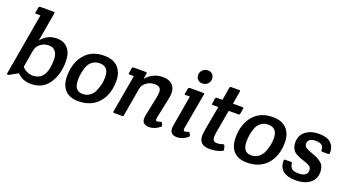

<svg xmlns="http://www.w3.org/2000/svg" viewBox="-53 -1328 3494 1923"><g transform="rotate(20 1693.5 -366.5)"><path d="M153 -48 61 3Q52 8 47 3.5Q42 -1 42 -4.5Q42 -8 43 -10L157 -666H114Q104 -665 101.5 -668Q99 -671 101 -680L110 -731Q112 -746 129 -746H267Q277 -746 279.5 -743Q282 -740 280 -731L227 -424Q291 -506 392 -506Q468 -506 511 -457Q554 -408 554 -318Q554 -179 489 -83.5Q424 12 299 12Q211 12 153 -48ZM207 -308 176 -126Q183 -117 192 -108.5Q201 -100 229 -86.5Q257 -73 288 -73Q436 -73 436 -294Q436 -349 412 -381Q388 -413 341 -413Q294 -413 255 -385.5Q216 -358 207 -308Z M1096 -308Q1096 -163 1018.5 -75.5Q941 12 804 12Q714 12 664.5 -39Q615 -90 615 -187Q615 -327 689 -416.5Q763 -506 897 -506Q1039 -506 1082 -393Q1096 -356 1096 -308ZM978 -306Q978 -419 880 -419Q836 -419 804.5 -396Q773 -373 758 -335Q731 -267 731 -187Q731 -71 821 -71Q865 -71 897.5 -95Q930 -119 946 -158Q978 -231 978 -306Z M1187 0Q1173 0 1173 -8Q1173 -11 1174 -15L1244 -415H1201Q1191 -414 1188.5 -417Q1186 -420 1188 -429L1196 -480Q1198 -489 1201.5 -492Q1205 -495 1215 -495H1341Q1351 -495 1353.5 -492Q1356 -489 1354 -480L1345 -422Q1416 -506 1523 -506Q1586 -506 1621.5 -473.5Q1657 -441 1657 -381Q1657 -354 1649 -318L1603 -99Q1602 -92 1602 -87Q1602 -68 1618 -68Q1630 -68 1646.5 -75Q1663 -82 1669 -69L1677 -53Q1680 -48 1680 -42Q1680 -36 1672 -30Q1618 13 1563 13Q1485 13 1485 -53Q1485 -66 1488 -82L1531 -290Q1538 -327 1538 -353Q1538 -411 1471 -411Q1421 -411 1382.5 -383Q1344 -355 1337 -314L1285 -15Q1284 -6 1280 -3Q1276 0 1266 0Z M1814 -495H1953Q1963 -495 1965.5 -492Q1968 -489 1966 -480L1898 -99Q1897 -92 1897 -87Q1897 -68 1914 -68Q1926 -68 1942.5 -75Q1959 -82 1965 -69L1973 -53Q1980 -40 1968 -30Q1914 13 1859 13Q1782 13 1782 -56Q1782 -68 1784 -82L1841 -414H1798Q1788 -413 1785.5 -416Q1783 -419 1785 -428L1795 -480Q1797 -495 1814 -495ZM1990 -654Q1990 -623 1967.5 -601.5Q1945 -580 1913 -580Q1881 -580 1863 -599Q1845 -618 1845 -648.5Q1845 -679 1868.5 -701Q1892 -723 1923 -723Q1954 -723 1972 -704Q1990 -685 1990 -654Z M2371 -495Q2385 -495 2385 -487Q2385 -484 2384 -480L2375 -427Q2373 -418 2369.5 -415Q2366 -412 2356 -413H2256L2214 -178Q2208 -144 2208 -118.5Q2208 -93 2218.5 -80.5Q2229 -68 2258 -68Q2287 -68 2315 -79Q2329 -84 2335 -70L2344 -36Q2349 -21 2335 -15Q2275 12 2209.5 12Q2144 12 2117.5 -15Q2091 -42 2091 -90Q2091 -118 2101 -172L2145 -413H2089Q2075 -412 2075 -420Q2075 -423 2076 -427L2084 -480Q2086 -489 2089.5 -492Q2093 -495 2103 -495H2159L2182 -630Q2184 -639 2187.5 -642Q2191 -645 2201 -645H2281Q2291 -645 2293.5 -642Q2296 -639 2294 -630L2271 -495Z M2893 -308Q2893 -163 2815.5 -75.5Q2738 12 2601 12Q2511 12 2461.5 -39Q2412 -90 2412 -187Q2412 -327 2486 -416.5Q2560 -506 2694 -506Q2836 -506 2879 -393Q2893 -356 2893 -308ZM2775 -306Q2775 -419 2677 -419Q2633 -419 2601.5 -396Q2570 -373 2555 -335Q2528 -267 2528 -187Q2528 -71 2618 -71Q2662 -71 2694.5 -95Q2727 -119 2743 -158Q2775 -231 2775 -306Z M3127 -63Q3219 -63 3219 -128Q3219 -157 3198 -171.5Q3177 -186 3139 -198Q3101 -210 3089.5 -214.5Q3078 -219 3054 -231.5Q3030 -244 3019 -257Q2990 -294 2990 -345Q2990 -421 3045 -463.5Q3100 -506 3186.5 -506Q3273 -506 3313 -468.5Q3353 -431 3353 -375Q3353 -354 3350 -351Q3347 -348 3337 -348H3280Q3270 -348 3267 -351Q3264 -354 3264 -364Q3263 -396 3243.5 -412.5Q3224 -429 3178 -429Q3096 -429 3096 -370Q3096 -344 3118 -329.5Q3140 -315 3180 -301Q3220 -287 3239 -278Q3258 -269 3281 -252Q3328 -220 3328 -146Q3328 -72 3270.5 -30Q3213 12 3125 12Q2944 12 2942 -130Q2942 -140 2945 -143Q2948 -146 2957 -146H3013Q3023 -146 3026 -143Q3029 -140 3031 -130Q3035 -96 3056 -79.5Q3077 -63 3127 -63Z"/></g></svg>

Font: Crete Round
Style: Italic
Weight: 400
Designer: Veronika Burian
Foundry: TypeTogether
Version: Version 1.001; ttfautohint (v1.6)